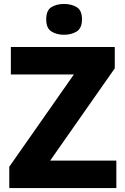

<svg xmlns="http://www.w3.org/2000/svg" viewBox="-20 -952 634 972"><path d="M569 0H27V-108L354 -575H35V-714H561V-606L234 -139H569ZM304 -932Q341 -932 368 -916Q395 -900 395 -854Q395 -809 368 -792.5Q341 -776 304 -776Q267 -776 240.5 -792.5Q214 -809 214 -854Q214 -900 240.5 -916Q267 -932 304 -932Z"/></svg>

Font: Noto Sans Tamil ExtraBold
Style: Regular
Weight: 800
Designer: Jelle Bosma - Monotype Design Team
Foundry: Monotype Imaging Inc.
Version: Version 2.004; ttfautohint (v1.8.4.7-5d5b)